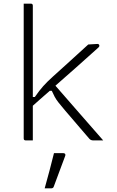

<svg xmlns="http://www.w3.org/2000/svg" viewBox="-20 -770 640 1053"><path d="M160 0H121Q110 0 110 -11V-750H149Q160 -750 160 -739V-238H171Q196 -274 217 -297.5Q238 -321 269 -349Q300 -377 352.5 -424.5Q405 -472 464 -526L514 -529Q525 -529 525 -518Q525 -517 523.5 -514Q522 -511 516 -506Q455 -451 397.5 -400Q340 -349 284 -300Q349 -225 413.5 -151.5Q478 -78 546 0H491Q478 0 470 -9Q466 -14 451.5 -30.5Q437 -47 417.5 -70Q398 -93 376.5 -118Q355 -143 337 -164Q315 -190 301.5 -207Q288 -224 280 -239Q272 -254 264 -272H253Q226 -248 201 -226.5Q176 -205 160 -190ZM276 70H328Q334 70 337 74Q340 78 338 84Q322 127 307 167Q292 207 275 253Q274 257 270.5 260Q267 263 260 263H225Q239 213 252 164Q265 115 276 70Z"/></svg>

Font: Recursive Mn Lnr St Lt
Style: Regular
Weight: 300
Monospace: yes
Version: Version 1.079;hotconv 1.0.112;makeotfexe 2.5.65598; ttfautoh